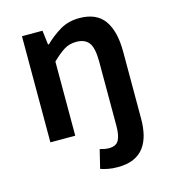

<svg xmlns="http://www.w3.org/2000/svg" viewBox="-104 -588 768 858"><g transform="rotate(-15 280.0 -159.0)"><path d="M336 185Q310 185 290.5 181Q271 177 257 172L278 86Q288 89 298.5 91Q309 93 320 93Q353 93 365 71Q377 49 377 6V-293Q377 -354 359 -379Q341 -404 300 -404Q268 -404 243.5 -388.5Q219 -373 188 -343V0H73V-491H168L176 -425H180Q213 -457 251.5 -480Q290 -503 341 -503Q420 -503 456 -452.5Q492 -402 492 -308V4Q492 43 484 76Q476 109 458 133.5Q440 158 410 171.5Q380 185 336 185Z"/></g></svg>

Font: TT Toshiba Sans Medium
Style: Regular
Weight: 500
Designer: Paul D. Hunt
Foundry: Toshiba Corporation
Version: Version 2.020;PS 2.000;hotconv 1.0.86;makeotf.lib2.5.63406